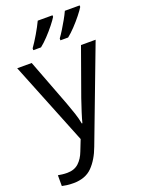

<svg xmlns="http://www.w3.org/2000/svg" viewBox="-182 -849 875 1171"><g transform="rotate(-20 255.0 -263.0)"><path d="M1 -536H95L211 -231Q226 -191 238 -154.5Q250 -118 256 -85H260Q266 -110 279 -150.5Q292 -191 306 -232L415 -536H510L279 74Q251 150 206.5 195Q162 240 84 240Q60 240 42 237.5Q24 235 11 232V162Q22 164 37.5 166Q53 168 70 168Q116 168 144.5 142Q173 116 189 73L217 2ZM490 -756Q480 -739 457 -710Q434 -681 407 -652.5Q380 -624 357 -606H307V-618Q321 -637 337 -663Q353 -689 368.5 -716.5Q384 -744 394 -766H490ZM314 -756Q304 -739 281 -710Q258 -681 231 -652.5Q204 -624 181 -606H131V-618Q152 -647 177 -689.5Q202 -732 218 -766H314Z"/></g></svg>

Font: Go Noto Current
Style: Regular
Weight: 400
Designer: Monotype Design Team
Foundry: Monotype Imaging Inc.
Version: Version 2.007; ttfautohint (v1.8) -l 8 -r 50 -G 200 -x 14 -D